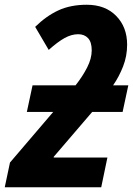

<svg xmlns="http://www.w3.org/2000/svg" viewBox="-55 -788 560 808"><path d="M-35 0 -13 -104 169 -317H58L82 -429H263Q293 -467 312 -504.5Q331 -542 331 -576Q331 -611 315.5 -627.5Q300 -644 274 -644Q246 -644 217 -628Q188 -612 150 -578L93 -675Q140 -721 191 -744.5Q242 -768 310 -768Q388 -768 434 -721Q480 -674 480 -600Q480 -552 463 -508.5Q446 -465 421 -429H485L461 -317H333L171 -128V-125H397L371 0Z"/></svg>

Font: Noto Sans Condensed ExtraBold
Style: Italic
Weight: 800
Width: 3
Italic angle: -12°
Designer: Monotype Design Team
Foundry: Monotype Imaging Inc.
Version: Version 2.013; ttfautohint (v1.8.4.7-5d5b)